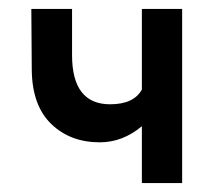

<svg xmlns="http://www.w3.org/2000/svg" viewBox="-20 -409 477 429"><path d="M297 -389H387V0H297V-127Q254 -91 203 -91Q137 -91 94.5 -132Q52 -173 51 -252L50 -389H141V-286Q141 -176 226 -176Q279 -176 297 -209Z"/></svg>

Font: MB Grotesk
Style: Regular
Weight: 400
Designer: Nawras Khrais
Foundry: Nawras Khrais
Version: Version 1.000;PS 001.000;hotconv 1.0.88;makeotf.lib2.5.64775